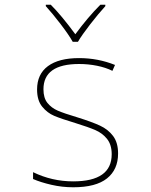

<svg xmlns="http://www.w3.org/2000/svg" viewBox="-20 -783 640 813"><path d="M120 -25V-54Q200 -15 290 -15Q453 -15 453 -130Q453 -170 433.5 -194.5Q414 -219 384 -232Q354 -245 299 -262Q239 -280 209.5 -292.5Q180 -305 158.5 -331.5Q137 -358 137 -404Q137 -469 183 -503Q229 -537 315 -537Q395 -537 467 -508L456 -483Q428 -497 391 -504.5Q354 -512 315 -512Q164 -512 164 -405Q164 -368 181 -347Q198 -326 224.5 -314.5Q251 -303 308 -286Q369 -267 403.5 -251Q438 -235 459 -207Q480 -179 480 -133Q480 -65 433 -27.5Q386 10 290 10Q243 10 197.5 -0.5Q152 -11 120 -25ZM174 -757V-763H195Q240 -718 299 -638Q352 -710 405 -763H426V-757Q396 -724 361.5 -679.5Q327 -635 310 -606H288Q271 -636 237 -680.5Q203 -725 174 -757Z"/></svg>

Font: Noto Sans Mono UI Thin
Style: Regular
Weight: 250
Monospace: yes
Designer: Monotype Design team
Foundry: Monotype Imaging Inc.
Version: Version 1.000